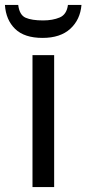

<svg xmlns="http://www.w3.org/2000/svg" viewBox="-47 -760 351 780"><path d="M173 0H85V-536H173ZM284 -740Q279 -680 238.5 -643Q198 -606 126 -606Q52 -606 14.5 -642.5Q-23 -679 -27 -740H27Q32 -699 57 -688Q82 -677 128 -677Q167 -677 195.5 -689Q224 -701 229 -740Z"/></svg>

Font: Go Noto Kurrent-Regular
Style: Regular
Weight: 400
Designer: Monotype Design Team
Foundry: Monotype Imaging Inc.
Version: Version 2.012; ttfautohint (v1.8.4.7-5d5b)